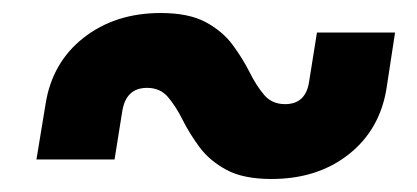

<svg xmlns="http://www.w3.org/2000/svg" viewBox="-20 -500 640 295"><path d="M36 -255 50 -340Q60 -404 108.5 -442Q157 -480 227 -480Q270 -480 296 -466Q322 -452 337.5 -431Q353 -410 363.5 -389Q374 -368 386 -354Q398 -340 418 -340Q450 -340 455 -375L467 -450H587L574 -365Q564 -301 516 -263Q468 -225 397 -225Q354 -225 328 -239Q302 -253 286.5 -274Q271 -295 260.5 -316Q250 -337 238 -351Q226 -365 206 -365Q174 -365 168 -330L156 -255Z"/></svg>

Font: JetBrains Mono ExtraBold
Style: Italic
Weight: 800
Italic angle: -9°
Monospace: yes
Designer: Philipp Nurullin, Konstantin Bulenkov
Foundry: JetBrains
Version: Version 2.305; ttfautohint (v1.8.4.7-5d5b)